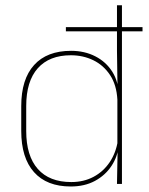

<svg xmlns="http://www.w3.org/2000/svg" viewBox="-20 -684 554 714"><path d="M225 -567.5V-583H510V-567.5ZM243 9.5Q154 9.5 106.5 -43.8Q59 -97 59 -197V-289.5Q59 -389.5 106.8 -442.2Q154.5 -495 244.5 -495Q294.5 -495 334.5 -474.5Q374.5 -454 397.8 -417Q421 -380 421.5 -330H427.5L416.5 -313.5Q413.5 -368.5 389.2 -405Q365 -441.5 327 -460Q289 -478.5 243.5 -478.5Q163.5 -478.5 120.5 -430.2Q77.5 -382 77.5 -289.5V-197Q77.5 -104.5 120.5 -55.8Q163.5 -7 245 -7Q291.5 -7 328 -26.5Q364.5 -46 388 -81Q411.5 -116 418.5 -162.5L427.5 -144H422Q417.5 -101.5 394.5 -66.8Q371.5 -32 333 -11.2Q294.5 9.5 243 9.5ZM415 0 417.5 -130.5 416.5 -138V-346.5L417 -356L415 -494.5V-664.5H433.5V0Z"/></svg>

Font: Anek Latin Thin
Style: Regular
Weight: 250
Designer: Yesha Goshar
Foundry: Ek Type
Version: Version 1.003